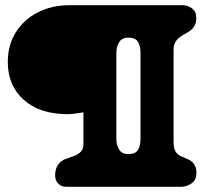

<svg xmlns="http://www.w3.org/2000/svg" viewBox="-20 -720 804 740"><path d="M679 0H235Q217 0 204.8 -12Q192.5 -24 192.5 -44Q192.5 -69 203.8 -85Q215 -101 232 -107L263 -118Q301.5 -131.5 301.5 -162V-287Q282.5 -284 267.2 -282Q252 -280 240.5 -280Q133 -280 71.5 -335.2Q10 -390.5 10 -481Q10 -546 40.8 -595.2Q71.5 -644.5 125.5 -672.2Q179.5 -700 249 -700H684Q702.5 -700 719.5 -688Q736.5 -676 736.5 -651Q736.5 -631 728.2 -618.2Q720 -605.5 707.5 -598L682 -583Q666 -573.5 657.5 -560.5Q649 -547.5 649 -528V-172Q649 -152.5 655.2 -138.8Q661.5 -125 677 -118L702.5 -107Q718.5 -100.5 727.8 -87.8Q737 -75 737 -54Q737 -25.5 717.5 -12.8Q698 0 679 0ZM521.5 -182V-518Q521.5 -543 511.5 -559Q501.5 -575 475 -575Q449.5 -575 439 -557Q428.5 -539 428.5 -518V-182Q428.5 -162 439 -144Q449.5 -126 475 -126Q501.5 -126 511.5 -142Q521.5 -158 521.5 -182Z"/></svg>

Font: Fraunces 9pt SuperSoft Black
Style: Regular
Weight: 900
Version: Version 1.000;[b76b70a41]